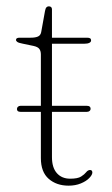

<svg xmlns="http://www.w3.org/2000/svg" viewBox="-20 -581 353 606"><path d="M33.5 -237Q33.5 -241.5 36.8 -244.2Q40 -247 44.5 -247H254.5Q266 -247 266 -237.5Q266 -233.5 262.8 -230.8Q259.5 -228 254.5 -228H44.5Q33.5 -228 33.5 -237ZM86 -436 52.5 -443Q39 -445.5 34.8 -448.5Q30.5 -451.5 30.5 -455Q30.5 -458.5 33.2 -460.2Q36 -462 41.5 -462H76.5Q92 -462 100 -465.8Q108 -469.5 110 -479.5L122 -546Q123.5 -554.5 126.5 -557.8Q129.5 -561 134 -561Q139 -561 141.5 -558.5Q144 -556 144 -551.5V-85Q144 -52 159.5 -34.5Q175 -17 201.5 -17Q225.5 -17 236 -23.8Q246.5 -30.5 251.8 -37.2Q257 -44 264 -44.5Q268 -44.5 269.8 -42.2Q271.5 -40 271.5 -36Q271 -28.5 261.5 -18.8Q252 -9 235 -2Q218 5 196.5 5Q158.5 5 133.8 -16.5Q109 -38 109 -82V-409Q109 -420 104.2 -426.5Q99.5 -433 86 -436ZM114 -443V-462H254.5Q261.5 -462 264.5 -460Q267.5 -458 267.5 -453.5Q267.5 -448.5 262 -445.8Q256.5 -443 246.5 -443Z"/></svg>

Font: Fraunces Thin
Style: Regular
Weight: 250
Version: Version 1.000;[b76b70a41]